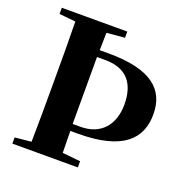

<svg xmlns="http://www.w3.org/2000/svg" viewBox="-132 -870 964 992"><g transform="rotate(20 349.5 -373.5)"><path d="M41 0H401V-34L302 -44L300 -164H341C593 -164 674 -259 674 -391C674 -526 585 -608 349 -608H300L302 -704L401 -713V-747H41V-713L131 -704C133 -602 133 -499 133 -395V-351C133 -247 133 -144 131 -43L41 -34ZM299 -570H344C462 -570 516 -503 516 -387C516 -275 453 -202 343 -202H299V-352V-397Z"/></g></svg>

Font: Source Han Serif KR Heavy
Style: Regular
Weight: 900
Designer: Ryoko NISHIZUKA 西塚涼子 (kana & ideographs); Frank Grießhammer (Latin, Greek & Cyrillic); Wenlong ZHANG 张文龙 (bopomofo); San
Foundry: Adobe
Version: Version 2.001;hotconv 1.1.0;makeotfexe 2.6.0